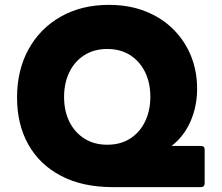

<svg xmlns="http://www.w3.org/2000/svg" viewBox="-20 -768 910 788"><path d="M443 0Q319 0 231 -46Q143 -92 96.5 -174.5Q50 -257 50 -368Q50 -480 97 -565.5Q144 -651 229 -699.5Q314 -748 427 -748Q510 -748 577 -721.5Q644 -695 691.5 -647.5Q739 -600 764 -538Q789 -476 789 -404Q789 -331 761.5 -269Q734 -207 684 -169H804Q820 -169 820 -154V-16Q820 0 804 0ZM420 -174Q475 -174 514.5 -199.5Q554 -225 575.5 -269.5Q597 -314 597 -371Q597 -428 575.5 -472Q554 -516 514.5 -541.5Q475 -567 420 -567Q366 -567 326 -541.5Q286 -516 264.5 -471.5Q243 -427 243 -370Q243 -313 264.5 -269Q286 -225 326 -199.5Q366 -174 420 -174Z"/></svg>

Font: LINE Seed Sans App ExtraBold
Style: Regular
Weight: 800
Designer: LINE VX Design & Dalton Maag Ltd & Sandoll Inc
Foundry: Dalton Maag Ltd
Version: Version 1.003